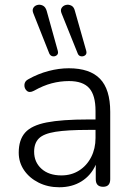

<svg xmlns="http://www.w3.org/2000/svg" viewBox="-20 -782 563 810"><path d="M308 -556 240 -725Q234 -739 240 -748.5Q246 -758 257.5 -761Q269 -764 280.5 -758.5Q292 -753 296 -736L344 -567Q347 -555 339.5 -549Q332 -543 322 -544.5Q312 -546 308 -556ZM188 -556 121 -725Q115 -739 120.5 -748.5Q126 -758 137.5 -761Q149 -764 160.5 -758.5Q172 -753 177 -736L224 -567Q227 -555 219.5 -549Q212 -543 202.5 -544.5Q193 -546 188 -556ZM230 8Q182 8 143 -11.5Q104 -31 81.5 -64Q59 -97 59 -138Q59 -192 86 -222.5Q113 -253 177 -265.5Q241 -278 352 -278H383V-314Q383 -380 356.5 -410Q330 -440 271 -440Q234 -440 198 -430.5Q162 -421 123 -399Q104 -389 93 -399Q82 -409 83 -424.5Q84 -440 100 -448Q141 -471 185 -482.5Q229 -494 270 -494Q359 -494 402 -449.5Q445 -405 445 -310V-26Q445 6 415 6Q384 6 384 -26V-87Q364 -42 324 -17Q284 8 230 8ZM383 -234H353Q264 -234 214 -226Q164 -218 144 -198Q124 -178 124 -142Q124 -98 155 -70Q186 -42 239 -42Q281 -42 313.5 -62.5Q346 -83 364.5 -119Q383 -155 383 -200Z"/></svg>

Font: Chiron GoRound TC L
Style: Regular
Weight: 300
Designer: Ryoko NISHIZUKA 西塚涼子 (kana, bopomofo & ideographs); Paul D. Hunt (Latin, Greek & Cyrillic); Sandoll Communications 산돌커뮤니
Foundry: Adobe
Version: Version 1.000;hotconv 1.1.1;makeotfexe 2.6.0